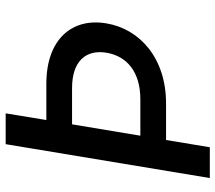

<svg xmlns="http://www.w3.org/2000/svg" viewBox="-62 -706 767 684"><g transform="rotate(-90 322.0 -363.5)"><path d="M150.9 -727.3 30.2 0H139.9L165.8 -155.9H295.8C457.4 -155.9 561.8 -249.6 581.3 -369C601.6 -488.3 527.3 -582.4 365.8 -582.4H236.9L260.7 -727.3ZM181.1 -247.5 221.6 -490.8H350.5C446.7 -490.8 489 -441.4 476.6 -367.5C463.8 -294 407 -247.5 310.7 -247.5Z"/></g></svg>

Font: Margiela Sans Medium
Style: Italic
Weight: 500
Italic angle: -9.39999°
Designer: Stefan Endress, Andreas Faust
Version: Version 1.100;FEAKit 1.0